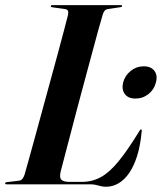

<svg xmlns="http://www.w3.org/2000/svg" viewBox="-32 -720 632 750"><path d="M322 0H-6.5Q-9 0 -10.5 -0.8Q-12 -1.5 -12 -3.5Q-12 -6 -10.2 -7Q-8.5 -8 -5.5 -8.5L41 -14Q50.5 -15 55.5 -21.2Q60.5 -27.5 64 -38Q69.5 -57 80.2 -95.5Q91 -134 105 -185.5Q119 -237 134.8 -294.5Q150.5 -352 166.2 -409.5Q182 -467 195.8 -518Q209.5 -569 219.5 -607Q229.5 -645 234 -663Q236 -674 232.8 -679Q229.5 -684 219.5 -685L173 -691.5Q169 -692 167.8 -693Q166.5 -694 166.5 -696Q166.5 -698 168 -699Q169.5 -700 172.5 -700H440Q442.5 -700 443.8 -699.2Q445 -698.5 445 -697Q445 -695 443.8 -693.8Q442.5 -692.5 438.5 -692L389 -684.5Q381.5 -683.5 376.8 -678Q372 -672.5 369 -662Q363.5 -644.5 353.2 -607Q343 -569.5 329.5 -519.5Q316 -469.5 300.8 -413Q285.5 -356.5 270.5 -300Q255.5 -243.5 242.5 -193.2Q229.5 -143 219.5 -105.5Q209.5 -68 205 -50Q199.5 -27 207.5 -18.2Q215.5 -9.5 240.5 -9.5H287.5Q328 -9.5 361.8 -28Q395.5 -46.5 430.8 -89.5Q466 -132.5 511.5 -206.5Q514 -211 515.5 -212.8Q517 -214.5 518.5 -214.5Q520.5 -214.5 521.2 -212.8Q522 -211 521.5 -207Q516.5 -151.5 503.5 -110.5Q490.5 -69.5 471.8 -43Q453 -16.5 430.2 -3.5Q407.5 9.5 382 9.5Q371.5 9.5 362.2 7.2Q353 5 343.5 2.5Q334 0 322 0ZM497 -335Q468.5 -335 455.5 -352.8Q442.5 -370.5 449 -398Q456.5 -425.5 478.8 -443.2Q501 -461 529 -461Q558 -461 571.2 -443.2Q584.5 -425.5 577 -398Q570.5 -370.5 548.2 -352.8Q526 -335 497 -335Z"/></svg>

Font: Fraunces 120pt SemiBold
Style: Italic
Weight: 600
Italic angle: -16°
Version: Version 1.000;[b76b70a41]